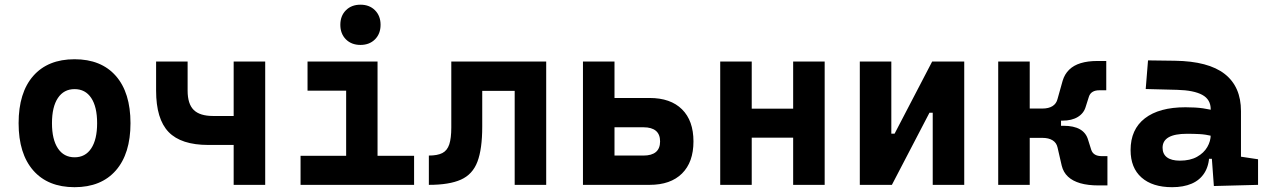

<svg xmlns="http://www.w3.org/2000/svg" viewBox="-20 -776 5313 806"><path d="M293 9.8Q181.2 9.8 119.6 -60.5Q58.1 -130.9 58.1 -258.8Q58.1 -387.2 119.6 -457.3Q181.2 -527.3 293 -527.3Q404.8 -527.3 466.3 -457.3Q527.8 -387.2 527.8 -258.8Q527.8 -130.9 466.3 -60.5Q404.8 9.8 293 9.8ZM293.2 -115.7Q338.4 -115.7 363 -153.1Q387.7 -190.5 387.7 -258.9Q387.7 -327.6 363 -364.7Q338.4 -401.9 293 -401.9Q248 -401.9 223.1 -364.7Q198.2 -327.5 198.2 -258.8Q198.2 -190.4 223.1 -153.1Q248 -115.7 293.2 -115.7Z M854.5 -167.5Q740.2 -167.5 687.7 -221.9Q635.3 -276.4 635.3 -395.5V-517.6H767.6V-395.5Q767.6 -339.8 793.2 -314.5Q818.8 -289.1 875 -289.1H989.3V-167.5ZM960.9 0V-517.6H1093.3V0Z M1433.1 0V-488.3H1564.9V0ZM1241.7 0V-122.1H1442.9V0ZM1555.2 0V-122.1H1718.3V0ZM1271 -395.5V-517.6H1564.9V-395.5ZM1493.2 -587.4Q1455.6 -587.4 1432.1 -610.8Q1408.7 -634.3 1408.7 -671.9Q1408.7 -709.5 1432.1 -732.9Q1455.6 -756.3 1493.2 -756.3Q1530.8 -756.3 1554.2 -732.9Q1577.6 -709.5 1577.6 -671.9Q1577.6 -634.3 1554.2 -610.8Q1530.8 -587.4 1493.2 -587.4Z M1780.3 0V-123Q1816.4 -123 1836.9 -133.5Q1857.4 -144 1866 -169.9Q1874.5 -195.8 1874.5 -241.2V-517.6H2004.4V-244.6Q2004.4 -150.4 1984.2 -97.2Q1964 -43.9 1915.1 -22Q1866.2 0 1780.3 0ZM2140.6 0V-517.6H2272.9V0ZM1899.9 -394.5V-517.6H2254.9V-394.5Z M2552.7 0V-123H2681.2Q2715.8 -123 2733.4 -137.9Q2751 -152.8 2751 -182.4Q2751 -211.9 2733.4 -226.8Q2715.8 -241.7 2681.2 -241.7H2543V-364.7H2707Q2795 -364.7 2843 -317.1Q2891.1 -269.5 2891.1 -182.3Q2891.1 -95.2 2843 -47.6Q2795 0 2707 0ZM2427.2 0V-517.6H2559.6V0Z M3309.6 0V-517.6H3441.9V0ZM3003.4 0V-517.6H3135.7V0ZM3090.8 -198.2V-319.8H3356.9V-198.2Z M3686.5 0V-214.8H3735.4L3893.1 -517.6H3927.2V-302.7H3881.8L3724.1 0ZM3589.4 0V-517.6H3721.7V0ZM3895.5 0V-517.6H4027.8V0Z M4363.3 -269.5 4355 -320.3Q4382.3 -320.3 4398.4 -330.6Q4414.6 -340.8 4419.4 -360.4L4440.9 -437Q4449.2 -464.8 4468.3 -483.4Q4487.3 -502 4517.1 -511Q4546.9 -520 4586.4 -520H4624V-397H4594.7Q4577.6 -397 4566.7 -390.4Q4555.7 -383.8 4551.3 -370.6L4538.1 -329.1Q4530.3 -300.8 4504.9 -285.2Q4479.5 -269.5 4439.5 -269.5ZM4170.4 0V-517.6H4302.7V0ZM4295.4 -197.3V-320.3H4434.1V-197.3ZM4591.3 2.4Q4547.4 2.4 4515.1 -6.8Q4482.9 -16.1 4463.4 -34.4Q4443.8 -52.7 4437 -80.6L4419.4 -157.2Q4415 -176.8 4398.7 -187Q4382.3 -197.3 4355 -197.3L4363.3 -248H4444.3Q4531.2 -248 4547.9 -188.5L4561 -147Q4565.4 -133.8 4576.4 -127.2Q4587.4 -120.6 4604.5 -120.6H4628.9V2.4Z M5075.7 4.9 5064.5 -148.4 5062.5 -215.8V-316.9Q5062.5 -358.4 5027.1 -377.7Q4991.7 -397 4921.9 -398.9L4789.6 -402.3L4799.3 -522.5L4912.1 -521Q5052.7 -519 5121.1 -465.6Q5189.5 -412.1 5189.5 -309.6V-118.2L5261.2 -107.4V0ZM4900.4 9.8Q4817.9 9.8 4772 -30.8Q4726.1 -71.3 4726.1 -146Q4726.1 -232.9 4786.1 -279.3Q4846.2 -325.7 4956.5 -325.7Q4999 -325.7 5030 -321.3Q5061 -316.9 5092.8 -307.6L5071.3 -204.6Q5040 -211.9 5015.1 -213.1Q4990.2 -214.4 4962.9 -214.4Q4860.4 -214.4 4860.4 -155.8Q4860.4 -129.4 4878.9 -115.5Q4897.5 -101.6 4933.1 -101.6Q4976.1 -101.6 5004.9 -117.7Q5033.7 -133.8 5048.1 -158.7Q5062.5 -183.6 5062.5 -210V-242.2L5081.1 -109.4H5039.6L5056.6 -125Q5055.2 -80.1 5036.1 -50Q5017.1 -20 4982.7 -5.1Q4948.2 9.8 4900.4 9.8Z"/></svg>

Font: Cascadia Mono
Style: Regular
Weight: 400
Monospace: yes
Designer: Aaron Bell
Foundry: Saja Typeworks
Version: Version 2102.003